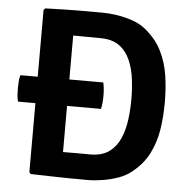

<svg xmlns="http://www.w3.org/2000/svg" viewBox="-51 -738 775 792"><g transform="rotate(5 337.0 -341.5)"><path d="M630 -342Q630 -283.5 621.8 -229.8Q613.5 -176 590.2 -129.2Q567 -82.5 520.5 -45.5Q498.5 -27.5 466.8 -16.2Q435 -5 402 0.2Q369 5.5 342 5.5Q300.5 5.5 262.8 5Q225 4.5 186.8 3.5Q148.5 2.5 105 1.5L98.5 -5.5V-677.5L105 -684.5Q148.5 -686 186.8 -686.8Q225 -687.5 262.8 -687.5Q300.5 -687.5 342 -687.5Q369 -687.5 402 -682.5Q435 -677.5 466.8 -666.5Q498.5 -655.5 520.5 -637.5Q566.5 -600.5 590 -553.8Q613.5 -507 621.8 -453.5Q630 -400 630 -342ZM491.5 -342Q491.5 -383.5 486.2 -425.8Q481 -468 465.5 -503.5Q450 -539 420.5 -560.5Q391 -582 342 -582Q313 -582 286.5 -582.5Q260 -583 229.5 -583V-100.5Q260 -101 286.5 -100.8Q313 -100.5 342 -100.5Q391 -100.5 420.5 -122.2Q450 -144 465.5 -180Q481 -216 486.2 -258.5Q491.5 -301 491.5 -342ZM26.5 -291.5Q23 -304.5 22 -317.8Q21 -331 21 -345Q21 -358.5 22 -373.2Q23 -388 26.5 -401H370Q373 -388 374.2 -374.5Q375.5 -361 375.5 -346.5Q375.5 -331.5 374.2 -318Q373 -304.5 370 -291.5Z"/></g></svg>

Font: Signika Light SemiBold
Style: Regular
Weight: 600
Version: Version 2.003;gftools[0.9.32]